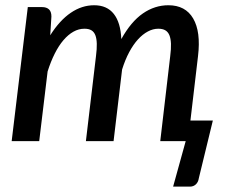

<svg xmlns="http://www.w3.org/2000/svg" viewBox="-20 -538 869 732"><path d="M791.5 -78.5 738 141.5Q736 156 726.8 164.8Q717.5 173.5 704.5 173.5H640L688 0H591L629 -324.5Q632.5 -351.5 631.8 -371.2Q631 -391 625.8 -403.8Q620.5 -416.5 610.2 -422.5Q600 -428.5 583.5 -428.5Q563.5 -428.5 543.8 -418Q524 -407.5 506 -387.8Q488 -368 472.5 -339Q457 -310 445.5 -273L413 0H307.5L346 -324.5Q349.5 -351.5 349 -371.2Q348.5 -391 343.5 -403.8Q338.5 -416.5 328.5 -422.5Q318.5 -428.5 302 -428.5Q280 -428.5 260 -417.2Q240 -406 222 -385Q204 -364 188.8 -333.8Q173.5 -303.5 161.5 -265.5L129.5 0H24.5L86 -511H140Q157.5 -511 166.8 -502.2Q176 -493.5 176 -475L171.5 -403.5Q207.5 -460.5 249.8 -489.2Q292 -518 339 -518Q388 -518 414 -484.8Q440 -451.5 442.5 -389Q479.5 -455.5 524.8 -486.8Q570 -518 622 -518Q687 -518 716.5 -467.5Q746 -417 735 -324.5L706 -78.5Z"/></svg>

Font: Lato SemiBold
Style: Italic
Weight: 600
Italic angle: -7°
Designer: Lukasz Dziedzic with Adam Twardoch and Botio Nikoltchev
Foundry: tyPoland Lukasz Dziedzic
Version: Version 2.015; 2015-08-06; http://www.latofonts.com/